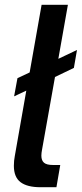

<svg xmlns="http://www.w3.org/2000/svg" viewBox="-20 -783 342 803"><path d="M210 -461 156 -158Q153 -143 153 -132Q153 -112 164 -102.5Q175 -93 201 -93H232L216 0H149Q94 0 66 -21Q38 -42 38 -90Q38 -111 42 -131L90 -404L39 -380L53 -456L104 -480L154 -763H264L224 -537L302 -574L289 -499Z"/></svg>

Font: Open Sauce Sans Medium Italic
Style: Regular
Weight: 500
Italic angle: -10°
Designer: Alfredo Marco Pradil
Foundry: Creative Sauce Fz LLC
Version: Version 1.477